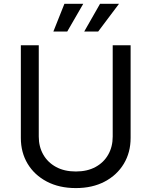

<svg xmlns="http://www.w3.org/2000/svg" viewBox="-20 -962 784 994"><path d="M372.6 11.7Q286.6 11.7 222.4 -22Q158.2 -55.7 123 -114.3Q87.9 -172.9 87.9 -247.6V-727.5H180.7V-254.9Q180.7 -202.6 203.9 -161.9Q227.1 -121.1 270 -97.7Q313 -74.2 372.6 -74.2Q432.1 -74.2 474.9 -97.7Q517.6 -121.1 540.5 -161.9Q563.5 -202.6 563.5 -254.9V-727.5H656.2V-247.6Q656.2 -172.9 621.1 -114.3Q585.9 -55.7 522.2 -22Q458.5 11.7 372.6 11.7ZM488.3 -798.8H416L498 -942.4H596.2ZM328.1 -798.8H256.3L313.5 -942.4H411.1Z"/></svg>

Font: Inter-Regular
Style: Regular
Weight: 400
Designer: Rasmus Andersson
Foundry: rsms
Version: Version 4.000;git-a52131595